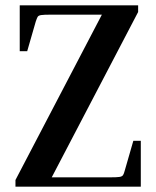

<svg xmlns="http://www.w3.org/2000/svg" viewBox="-20 -700 586 720"><path d="M480 -172H508V0H38V-25L362 -645H168Q145 -645 134.5 -643.5Q124 -642 121 -636.5Q118 -631 114 -619L82 -508H54V-680H498V-655L174 -35H394Q418 -35 428 -36.5Q438 -38 441.5 -43.5Q445 -49 448 -61Z"/></svg>

Font: Inria Serif
Style: Bold
Weight: 700
Designer: Black Foundry Team
Foundry: Black Foundry
Version: Version 1.000; ttfautohint (v1.8.3)